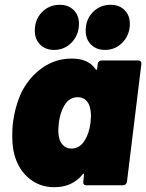

<svg xmlns="http://www.w3.org/2000/svg" viewBox="-20 -772 609 800"><path d="M403 -520H557Q563 -520 566.5 -516Q570 -512 569 -505L509 -15Q508 -8 503.5 -4Q499 0 493 0H340Q333 0 329.5 -4Q326 -8 327 -15L330 -43Q331 -47 328.5 -48Q326 -49 324 -45Q281 8 206 8Q141 8 94.5 -34.5Q48 -77 35 -150Q31 -175 31 -206Q31 -235 34 -262Q44 -334 71 -390Q102 -451 156.5 -489.5Q211 -528 279 -528Q348 -528 378 -484Q380 -480 382 -481Q384 -482 385 -486L387 -505Q388 -512 392.5 -516Q397 -520 403 -520ZM357 -259Q359 -279 359 -288Q359 -315 351 -336Q336 -367 304 -367Q269 -367 249 -334Q230 -303 225 -259Q223 -239 223 -231Q223 -203 230 -186Q245 -153 278 -153Q312 -153 333 -187Q351 -215 357 -259ZM337 -644Q337 -691 367 -721.5Q397 -752 441 -752Q477 -752 499 -730Q521 -708 521 -673Q521 -627 491 -595.5Q461 -564 418 -564Q381 -564 359 -586.5Q337 -609 337 -644ZM125 -644Q125 -691 155 -721.5Q185 -752 229 -752Q265 -752 287 -730Q309 -708 309 -673Q309 -627 279 -595.5Q249 -564 206 -564Q169 -564 147 -586.5Q125 -609 125 -644Z"/></svg>

Font: Barlow Black
Style: Italic
Weight: 900
Italic angle: -7°
Designer: Jeremy Tribby
Foundry: Tribby Type
Version: Version 1.408